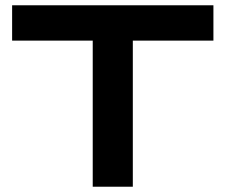

<svg xmlns="http://www.w3.org/2000/svg" viewBox="-20 -707 854 727"><path d="M331.1 0V-553.2H25.9V-687H788.1V-553.2H482.9V0Z"/></svg>

Font: Archivo Expanded SemiBold
Style: Regular
Weight: 600
Width: 7
Designer: Hector Gatti
Foundry: Omnibus-Type
Version: Version 2.001